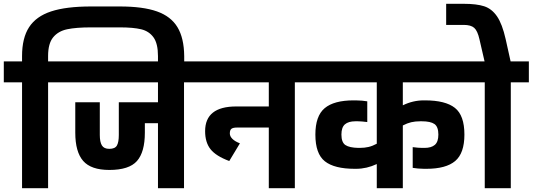

<svg xmlns="http://www.w3.org/2000/svg" viewBox="-31 -990 2802 1010"><path d="M938 -695V-606H800V-695Q800 -761 776.5 -793.5Q753 -826 711.5 -836Q670 -846 599 -846H448Q369 -846 322 -836Q275 -826 248.5 -793.5Q222 -761 222 -695V-667H317V-557H222V0H85V-557H-11V-667H85V-695Q85 -790 122 -847Q159 -904 238 -930Q317 -956 448 -956H599Q721 -956 794.5 -930Q868 -904 902.5 -847Q937 -790 938 -695Z M1032 -667V-557H937V0H800V-342H731V-292Q731 -190 689.5 -143Q648 -96 544 -96Q448 -96 406.5 -143.5Q365 -191 365 -292V-452H494V-280Q494 -243 505 -225Q516 -207 544 -207Q574 -207 584 -224.5Q594 -242 594 -280V-452H800V-557H297V-667Z M1615 -667V-557H1520V0H1383V-319H1215Q1195 -319 1186.5 -312.5Q1178 -306 1178 -288Q1178 -273 1191.5 -259.5Q1205 -246 1231 -236L1175 -143Q1105 -169 1076.5 -205Q1048 -241 1048 -300Q1048 -430 1212 -430H1383V-557H1012V-667Z M2088 -557V-436Q2141 -462 2198 -462H2205Q2312 -462 2362 -422.5Q2412 -383 2412 -282Q2412 -184 2363.5 -143Q2315 -102 2212 -102H2200Q2185 -102 2168 -103.5Q2151 -105 2140 -107V-216Q2170 -212 2190 -212H2202Q2238 -212 2256.5 -228Q2275 -244 2275 -282Q2275 -323 2254.5 -337.5Q2234 -352 2187 -352H2180Q2153 -352 2132 -347Q2111 -342 2088 -330V0H1951V-127Q1898 -102 1842 -102H1835Q1728 -102 1678 -141.5Q1628 -181 1628 -282Q1628 -380 1677 -421Q1726 -462 1829 -462H1841Q1856 -462 1873 -460.5Q1890 -459 1901 -457V-348Q1869 -352 1851 -352H1839Q1802 -352 1783.5 -336Q1765 -320 1765 -282Q1765 -241 1786 -227Q1807 -213 1854 -212H1860Q1887 -212 1908 -217Q1929 -222 1951 -234V-557H1595V-667H2444V-557Z M2751 -557H2656V0H2519V-557H2424V-667H2518L2491 -784Q2481 -828 2463.5 -843.5Q2446 -859 2408 -859H2316V-970H2408Q2476 -970 2516 -957Q2556 -944 2583.5 -904Q2611 -864 2629 -784L2655 -667H2751Z"/></svg>

Font: Biryani ExtraBold
Style: Regular
Weight: 800
Designer: Dan Reynolds and Mathieu Reguer
Foundry: Dan Reynolds and Mathieu Reguer
Version: Version 1.004; ttfautohint (v1.1) -l 5 -r 5 -G 72 -x 0 -D la